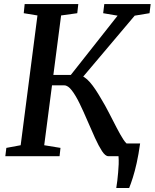

<svg xmlns="http://www.w3.org/2000/svg" viewBox="-20 -763 756 938"><path d="M548 155.5Q551 138.5 553.2 119Q555.5 99.5 557.2 79.2Q559 59 559.8 39Q560.5 19 559 0L508.5 -62H664.5Q657 -8 647.8 33.2Q638.5 74.5 629 104.5Q619.5 134.5 611 155.5ZM509 0Q494.5 0 478.2 -25Q462 -50 444 -89.5Q426 -129 407.2 -173Q388.5 -217 369.2 -256.8Q350 -296.5 331 -321.2Q312 -346 294 -346H207L213.5 -397H326L554.5 -686.5L484 -698.5L489.5 -743H716L710.5 -698.5L638 -686.5L355 -351.5L365.5 -395Q379.5 -394 392.8 -385.2Q406 -376.5 419.5 -361Q433 -345.5 446.5 -325.2Q460 -305 473.5 -281.5Q494 -248 513.2 -210.2Q532.5 -172.5 550 -138.8Q567.5 -105 582.2 -82.2Q597 -59.5 608.5 -55.5L653 -43.5L648.5 0ZM6 0 11 -40.5 81 -53.5 163 -687.5 96 -698.5 100.5 -743H362.5L357.5 -698.5L278.5 -687.5L196 -53.5L275.5 -40.5L271 0Z"/></svg>

Font: Merriweather 24pt Medium
Style: Italic
Weight: 500
Italic angle: -7.8°
Version: Version 2.101